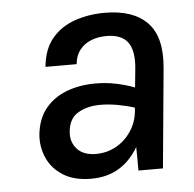

<svg xmlns="http://www.w3.org/2000/svg" viewBox="-43 -537 600 593"><g transform="rotate(-5 257.0 -240.5)"><path d="M217 12.5Q164.5 12.5 130.2 -9Q96 -30.5 80.8 -65Q65.5 -99.5 69 -138Q74 -185.5 99 -216.8Q124 -248 164.5 -263.8Q205 -279.5 255.5 -279.5Q287.5 -279.5 318 -273.2Q348.5 -267 376 -256.5L381.5 -311.5Q387.5 -369 368 -395.8Q348.5 -422.5 302 -422.5Q275 -422.5 253.5 -413.8Q232 -405 218.5 -387.8Q205 -370.5 202.5 -344H106Q111 -399 139 -432Q167 -465 210 -479.8Q253 -494.5 302.5 -494.5Q390.5 -494.5 434.2 -449.5Q478 -404.5 469 -308.5L440 0H364Q364 -18.5 364 -36.5Q364 -54.5 363.5 -73Q338.5 -30.5 302 -9Q265.5 12.5 217 12.5ZM238.5 -62.5Q272.5 -62.5 301.8 -79Q331 -95.5 349.8 -125.5Q368.5 -155.5 370 -194.5Q345.5 -202.5 317.5 -207.5Q289.5 -212.5 264.5 -212.5Q224.5 -212.5 195.5 -195.8Q166.5 -179 163 -138Q160 -106 179.8 -84.2Q199.5 -62.5 238.5 -62.5Z"/></g></svg>

Font: Karla Medium
Style: Italic
Weight: 500
Italic angle: -8°
Designer: Jonathan Pinhorn
Version: Version 2.001